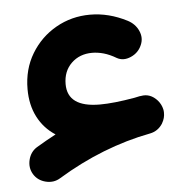

<svg xmlns="http://www.w3.org/2000/svg" viewBox="-40 -436 512 528"><g transform="rotate(-5 215.5 -171.5)"><path d="M32.7 27.8Q21.5 9.3 26.9 -12.5Q32.2 -34.2 50.3 -45.4Q77.1 -61.5 104 -75.7Q72.3 -96.2 55.2 -129.4Q38.1 -162.6 38.1 -206.1Q38.1 -261.2 64 -304Q89.8 -346.7 132.8 -371.1Q175.8 -395.5 227.1 -395.5Q278.8 -395.5 329.1 -369.6Q349.6 -358.9 358.4 -339.1Q367.2 -319.3 358.9 -300.3Q350.1 -279.3 328.9 -270Q307.6 -260.7 290 -270.5Q272 -281.2 255.4 -285.9Q238.8 -290.5 223.6 -290.5Q189 -290.5 166.3 -268.6Q143.6 -246.6 143.6 -210.9Q143.6 -147 232.9 -147Q271 -147 329.1 -157.2Q335.9 -158.7 343.3 -160.2Q345.2 -160.6 347.2 -160.6Q373 -165.5 392.6 -143.6Q402.3 -132.3 405.3 -118.2Q406.2 -114.3 406.2 -109.9Q406.7 -94.7 398.4 -80.6Q398.4 -80.6 398.4 -80.6Q397.9 -80.1 397.9 -79.6Q385.3 -60.1 363.3 -55.7Q230.5 -30.3 106 45.4Q87.9 56.6 65.9 51.3Q43.9 45.9 32.7 27.8Z"/></g></svg>

Font: Mikhak-DS1-FD ExtraBold
Style: Regular
Weight: 800
Designer: Amin Abedi
Version: Version 3.2